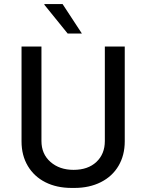

<svg xmlns="http://www.w3.org/2000/svg" viewBox="-20 -915 720 945"><path d="M383 -750H313L198 -892L199 -895H288ZM594 -219Q594 -151 563.5 -99Q533 -47 476.5 -18.5Q420 10 346 10H333Q259 10 203.5 -18Q148 -46 117 -98Q86 -150 86 -219V-686H184V-221Q184 -157 228.5 -118Q273 -79 342 -79Q413 -79 454.5 -118Q496 -157 496 -221V-686H594Z"/></svg>

Font: Chivo
Style: Regular
Weight: 400
Designer: Hector Gatti
Foundry: Omnibus-Type
Version: Version 1.006; ttfautohint (v1.4.1)